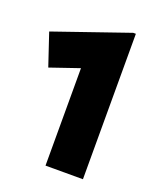

<svg xmlns="http://www.w3.org/2000/svg" viewBox="-133 -801 745 887"><g transform="rotate(20 239.0 -357.5)"><path d="M197 0V-479L54 -430L1 -588L368 -715H381V0Z"/></g></svg>

Font: Geologica Black
Style: Regular
Weight: 900
Designer: Sindre Bremnes, Frode Helland
Foundry: Monokrom Skriftforlag AS
Version: Version 1.010;gftools[0.9.28]